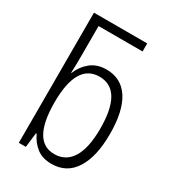

<svg xmlns="http://www.w3.org/2000/svg" viewBox="-186 -861 873 971"><g transform="rotate(30 250.0 -375.0)"><path d="M268 10Q216 10 182 -16Q148 -42 128 -85H124L114 0H73V-760H384V-713H127V-540Q127 -516 126.5 -489Q126 -462 125 -439H127Q145 -484 181.5 -513.5Q218 -543 273 -543Q359 -543 404.5 -473Q450 -403 450 -269Q450 -137 403.5 -63.5Q357 10 268 10ZM256 -40Q323 -40 358.5 -97.5Q394 -155 394 -268Q394 -494 260 -494Q127 -494 127 -268Q127 -40 256 -40Z"/></g></svg>

Font: Noto Sans Mono ExtraCondensed Light
Style: Regular
Weight: 300
Width: 2
Designer: Monotype Design Team
Foundry: Monotype Imaging Inc.
Version: Version 2.014; ttfautohint (v1.8.4.7-5d5b)